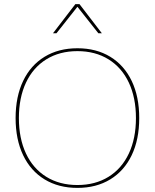

<svg xmlns="http://www.w3.org/2000/svg" viewBox="-20 -905 754 935"><path d="M459 -743 357 -872 255 -743H238L347 -885H367L476 -743ZM658 -330Q658 -226 621.5 -149.5Q585 -73 517 -31.5Q449 10 357 10Q265 10 197 -31.5Q129 -73 92.5 -149.5Q56 -226 56 -330Q56 -434 92.5 -510.5Q129 -587 197 -628.5Q265 -670 357 -670Q449 -670 517 -628.5Q585 -587 621.5 -510.5Q658 -434 658 -330ZM72 -330Q72 -231 106.5 -157.5Q141 -84 205.5 -44Q270 -4 357 -4Q444 -4 508.5 -44Q573 -84 607.5 -157.5Q642 -231 642 -330Q642 -429 607.5 -502.5Q573 -576 508.5 -616Q444 -656 357 -656Q270 -656 205.5 -616Q141 -576 106.5 -502.5Q72 -429 72 -330Z"/></svg>

Font: Work Sans Hairline
Style: Regular
Weight: 400
Designer: Wei Huang
Foundry: Wei Huang
Version: Version 1.032